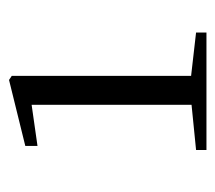

<svg xmlns="http://www.w3.org/2000/svg" viewBox="-46 -894 477 425"><g transform="rotate(-90 192.5 -681.5)"><path d="M173 -463H333V-486L237 -497V-894L228 -900L82 -864V-837L173 -850V-496L73 -486V-463Z"/></g></svg>

Font: Noto Serif CJK KR
Style: Regular
Weight: 400
Designer: Ryoko NISHIZUKA 西塚涼子 (kana & ideographs); Frank Grießhammer (Latin, Greek & Cyrillic); Wenlong ZHANG 张文龙 (bopomofo); San
Foundry: Adobe
Version: Version 2.001;hotconv 1.1.0;makeotfexe 2.6.0